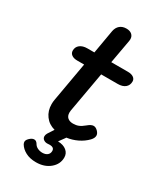

<svg xmlns="http://www.w3.org/2000/svg" viewBox="-224 -789 936 1093"><g transform="rotate(30 244.0 -242.5)"><path d="M229 -138Q228 -133 228 -125Q228 -103 241 -91.5Q254 -80 277 -80Q297 -80 313 -86.5Q329 -93 348 -109Q370 -128 386 -128Q400 -128 413.5 -114.5Q427 -101 427 -87Q427 -71 411 -54Q387 -29 354 -13Q321 3 284 8L281 13L254 50Q290 51 310.5 68Q331 85 331 112Q331 156 295 186Q259 216 204 216Q164 216 135.5 201Q107 186 93 162Q89 154 89 147Q89 133 109 117Q121 108 132 108Q145 108 154 122Q162 137 177 144Q192 151 208 151Q229 151 241 141Q253 131 253 114Q253 87 213 91Q196 93 184 85Q172 77 172 63Q172 54 178 43L204 3Q163 -8 139.5 -40Q116 -72 116 -116Q116 -131 119 -147L164 -403H119Q95 -403 81.5 -413Q68 -423 68 -440Q68 -464 86 -478Q104 -492 134 -492H180L207 -648Q212 -673 228.5 -687Q245 -701 271 -701Q294 -701 307 -689.5Q320 -678 320 -659Q320 -652 319 -648L291 -492H401Q424 -492 437.5 -482.5Q451 -473 451 -457Q451 -432 433.5 -417.5Q416 -403 385 -403H276Z"/></g></svg>

Font: Kodchasan SemiBold
Style: Italic
Weight: 600
Italic angle: -10°
Version: Version 1.000; ttfautohint (v1.6)